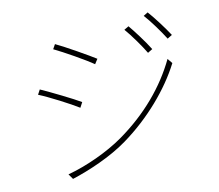

<svg xmlns="http://www.w3.org/2000/svg" viewBox="-109 -912 1219 1069"><g transform="rotate(-15 500.0 -378.0)"><path d="M703 -725 676 -712C705 -673 750 -596 770 -554L798 -568C774 -617 725 -694 703 -725ZM826 -772 800 -759C830 -720 875 -644 896 -602L924 -616C899 -664 849 -742 826 -772ZM282 -735 265 -710C316 -680 429 -603 469 -569L489 -595C454 -622 334 -705 282 -735ZM167 -15 185 16C282 -6 414 -49 514 -109C670 -202 805 -334 886 -464L866 -493C784 -354 660 -230 498 -135C404 -80 275 -34 167 -15ZM135 -513 118 -487C172 -460 285 -388 327 -356L345 -384C310 -410 186 -485 135 -513Z"/></g></svg>

Font: Noto Sans CJK JP Thin
Style: Regular
Weight: 250
Designer: Ryoko NISHIZUKA (kana & ideographs); Paul D. Hunt (Latin, Greek & Cyrillic); Wenlong ZHANG (bopomofo); Sandoll Communica
Foundry: Adobe Systems Incorporated
Version: Version 1.004;PS 1.004;hotconv 1.0.82;makeotf.lib2.5.63406